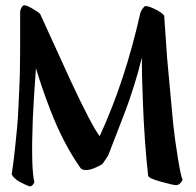

<svg xmlns="http://www.w3.org/2000/svg" viewBox="-20 -670 728 712"><path d="M599.6 -456.1Q619.1 -241.2 622.1 -211.9Q627.9 -156.2 639.2 -86.4Q650.4 -16.6 657.2 -2.9Q647.5 15.6 634.8 16.6Q627 17.6 578.6 4.4Q530.3 -8.8 529.3 -18.6Q515.6 -140.6 509.8 -293.9Q505.9 -387.7 505.9 -456.1Q494.1 -406.2 477.1 -352.5Q460 -298.8 447.8 -266.1Q435.5 -233.4 412.6 -174.8Q389.6 -116.2 380.9 -92.8L360.4 -62.5Q358.4 -60.5 354 -58.1Q349.6 -55.7 338.4 -50.3Q327.1 -44.9 316.9 -42Q306.6 -39.1 295.9 -39.6Q285.2 -40 279.3 -45.9Q214.8 -136.7 166 -263.7Q133.8 -347.7 113.3 -417Q104.5 -295.9 101.6 -228.5Q94.7 -45.9 107.4 5.9Q101.6 19.5 91.8 21.5Q75.2 16.6 53.2 4.4Q31.2 -7.8 23.4 -23.4Q30.3 -68.4 35.2 -115.2Q40 -162.1 43.5 -197.8Q46.9 -233.4 48.8 -282.2Q50.8 -331.1 52.2 -356.9Q53.7 -382.8 54.2 -433.6Q54.7 -484.4 54.7 -499.5Q54.7 -514.6 54.7 -567.9Q54.7 -621.1 54.7 -627Q54.7 -632.8 59.6 -641.6Q64.5 -650.4 70.3 -650.4Q79.1 -650.4 100.1 -638.2Q121.1 -626 128.9 -618.2Q164.1 -540 242.2 -370.1Q319.3 -205.1 349.6 -165Q443.4 -368.2 500 -620.1Q502 -628.9 508.8 -638.2Q515.6 -647.5 519.5 -647.5Q533.2 -647.5 559.1 -633.8Q585 -620.1 588.9 -611.3Q588.9 -608.4 590.8 -583.5Q592.8 -558.6 595.2 -520.5Q597.7 -482.4 599.6 -456.1Z"/></svg>

Font: Crimson
Style: Bold
Weight: 700
Version: Version 0.8 ; ttfautohint (v1.00) -l 8 -r 50 -G 200 -x 14 -D